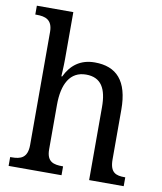

<svg xmlns="http://www.w3.org/2000/svg" viewBox="-85 -829 758 897"><g transform="rotate(10 294.5 -380.0)"><path d="M17 0H268V-42H265C224 -42 190 -49 190 -109V-320C190 -419 224 -483 300 -483C372 -483 399 -433 399 -346V0H563V-42H560C519 -42 490 -51 490 -114V-350C490 -487 433 -546 330 -546C261 -546 217 -510 191 -455H187C187 -458 190 -502 190 -537V-760H17V-718H24C63 -718 99 -709 99 -650V-114C99 -51 65 -42 24 -42H17Z"/></g></svg>

Font: Noto Serif Georgian SemiCondensed
Style: Regular
Weight: 400
Width: 4
Designer: Monotype Design Team, Akaki Razmadze
Foundry: Google LLC
Version: Version 2.003